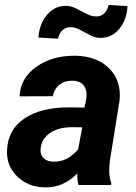

<svg xmlns="http://www.w3.org/2000/svg" viewBox="-20 -770 565 799"><path d="M510.7 -744.6Q507.3 -687 476.3 -649.7Q445.3 -612.3 397.9 -612.3Q384.3 -612.3 371.8 -616.5Q359.4 -620.6 334.5 -634.5Q309.6 -648.4 297.1 -652.8Q284.7 -657.2 270.5 -656.7Q233.4 -655.3 221.2 -608.9L140.1 -613.8Q143.6 -670.4 176 -708.5Q208.5 -746.6 255.4 -745.6Q268.1 -745.6 279.5 -741.9Q291 -738.3 318.1 -723.6Q345.2 -709 357.2 -705.1Q369.1 -701.2 382.8 -701.7Q420.4 -703.1 432.1 -749.5ZM307.1 0Q300.8 -20 301.8 -47.9Q242.2 11.7 167 9.8Q97.7 8.8 52 -35.4Q6.3 -79.6 9.3 -144.5Q12.7 -231 81.8 -277.1Q150.9 -323.2 267.1 -323.2L331.5 -322.3L338.4 -354Q341.3 -370.1 339.8 -384.8Q337.4 -407.7 322.5 -420.7Q307.6 -433.6 283.2 -434.1Q251 -435.1 228.5 -418.2Q206.1 -401.4 199.7 -369.6L61.5 -369.1Q64.9 -444.8 131.1 -491.9Q197.3 -539.1 294.4 -538.1Q384.3 -536.1 435.1 -484.6Q485.8 -433.1 477.5 -352.1L437 -99.1L434.6 -67.9Q433.6 -33.2 442.9 -9.3L442.4 0ZM201.2 -97.2Q260.7 -95.2 305.2 -148.9L322.3 -240.2L274.4 -240.7Q198.2 -238.8 164.6 -194.3Q152.3 -178.2 149.4 -154.8Q145.5 -128.4 160.4 -113Q175.3 -97.7 201.2 -97.2Z"/></svg>

Font: TypoPRO Roboto
Style: Bold Italic
Weight: 700
Italic angle: -12°
Designer: Google
Version: Version 2.136; 2016